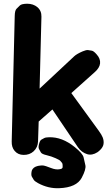

<svg xmlns="http://www.w3.org/2000/svg" viewBox="-20 -806 580 1025"><path d="M125 -786.1Q95.2 -785.6 86.2 -776.9Q77.1 -768.1 68.1 -759Q59.1 -750 58.6 -720.2L42.5 -50.8Q41.5 -20 58.1 -0.5Q75.7 20.5 105.5 21Q137.7 21.5 159.2 2Q182.1 -19 183.1 -51.8L186.5 -157.2L259.8 -221.7L396 -20Q415.5 7.8 445.3 17.1Q471.7 24.9 500 6.8Q507.3 2 515.1 -5.9Q530.3 -21 532.7 -37.1Q535.2 -54.7 528.3 -72.3Q522.9 -86.4 506.8 -108.4L360.8 -309.1L485.8 -420.9Q511.7 -443.8 514.2 -467.3Q517.1 -492.7 495.1 -516.6Q480 -533.7 470.2 -535.4Q460.4 -537.1 450.4 -538.6Q440.4 -540 420.9 -531.7Q389.6 -518.1 376 -505.4L191.4 -333L201.2 -716.8Q202.1 -748.5 179.7 -767.6Q157.7 -786.1 125 -786.1ZM189.9 -42.5Q183.1 -19.5 188.2 -10.5Q193.4 -1.5 198.2 7.6Q203.1 16.6 229 22.5Q255.4 28.8 276.9 38.6Q297.9 47.9 302.2 53Q306.6 58.1 310.8 63.2Q314.9 68.4 314.5 81.1Q314.5 89.4 313 90.8Q311.5 92.3 310.1 93.8Q308.6 95.2 299.8 97.2Q279.3 101.6 252 90.8Q231.9 83 226.1 81.3Q220.2 79.6 214.4 78.1Q208.5 76.7 197.3 77.6Q166 80.1 154.3 96.2Q149.4 103 148.4 111.3Q145.5 129.9 150.4 137.7Q155.3 145.5 159.9 153.6Q164.6 161.6 183.6 171.9Q237.8 201.2 295.9 198.7Q388.7 195.3 416.5 142.6Q440.4 97.2 435.8 76.2Q431.2 55.2 426.3 34.2Q421.4 13.2 379.4 -20.5Q311.5 -75.7 241.2 -73.2Q223.1 -72.8 216.1 -68.8Q209 -64.9 201.7 -61Q194.3 -57.1 189.9 -42.5Z"/></svg>

Font: Comic Relief
Style: Bold
Weight: 700
Designer: Jeff Davis
Foundry: Loudifier
Version: Version 1.200; ttfautohint (v1.8.4.7-5d5b)